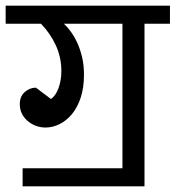

<svg xmlns="http://www.w3.org/2000/svg" viewBox="-30 -650 621 679"><path d="M50 -55H403V-566H196Q208 -555 220.5 -538Q233 -521 243.5 -498Q254 -475 260.5 -447Q267 -419 267 -386Q267 -340 255.5 -305Q244 -270 224.5 -246.5Q205 -223 180.5 -211Q156 -199 131 -199Q113 -199 97 -205Q81 -211 68 -222Q55 -233 47.5 -248Q40 -263 40 -282Q40 -309 57.5 -324.5Q75 -340 97 -340L150 -300Q167 -311 177 -338.5Q187 -366 187 -399Q187 -447 167.5 -489.5Q148 -532 115 -566H-10V-630H571V-566H481V9H50Z"/></svg>

Font: Mukta
Style: Regular
Weight: 400
Designer: Girish Dalvi and Yashodeep Gholap
Foundry: Ek Type
Version: Version 2.538;PS 1.001;hotconv 16.6.51;makeotf.lib2.5.65220;